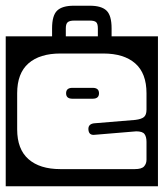

<svg xmlns="http://www.w3.org/2000/svg" viewBox="-40 -631 572 671"><path d="M350 -532V-504H512V20H-20V-504H142V-532Q142 -577 159.8 -594Q177.5 -611 218 -611H274Q314.5 -611 332.2 -594Q350 -577 350 -532ZM190 -532V-504H302V-532Q302 -548 296 -553.5Q290 -559 274 -559H219Q203.5 -559 196.8 -553.5Q190 -548 190 -532ZM171 -444Q99 -444 59.5 -409.5Q20 -375 20 -305V-179Q20 -109.5 59.5 -74.8Q99 -40 171 -40H431Q455 -40 463.5 -49.5Q472 -59 472 -73V-135Q472 -153 465 -162.5Q458 -172 436 -172L292 -160Q270.5 -157 269 -178Q267.5 -197 288 -200L433 -212Q454 -214.5 463 -222Q472 -229.5 472 -248V-305Q472 -375 432.5 -409.5Q393 -444 321 -444ZM306 -305Q306 -286 284 -286H213Q191 -286 191 -305Q191 -324 213 -324H284Q306 -324 306 -305Z"/></svg>

Font: Honk Rounded
Style: Regular
Weight: 400
Designer: Noopur Datye & Yesha Goshar
Foundry: Ek Type
Version: Version 1.000